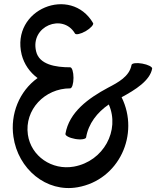

<svg xmlns="http://www.w3.org/2000/svg" viewBox="-20 -857 797 930"><path d="M397 -191C408 -258 451 -313 507 -351C562 -226 482 -76 338 -50C232 -31 130 -100 115 -205C98 -325 196 -429 320 -429C329 -429 336 -452 336 -480C336 -508 329 -531 320 -531C249 -531 170 -544 155 -608C125 -731 285 -794 343 -695C347 -687 370 -692 395 -706C419 -720 435 -738 431 -745C324 -929 31 -814 85 -592C97 -546 124 -507 162 -479C73 -415 29 -304 45 -195C67 -39 204 77 356 50C556 15 658 -206 569 -386C636 -422 707 -467 717 -525C718 -533 697 -544 669 -549C642 -554 618 -551 617 -542C607 -487 553 -458 503 -432C408 -381 315 -314 297 -209C295 -200 316 -189 344 -184C372 -179 395 -183 397 -191Z"/></svg>

Font: Nupuram Medium
Style: Regular
Weight: 500
Designer: Santhosh Thottingal (santhosh.thottingal@gmail.com)
Foundry: SMC
Version: Version 1.000